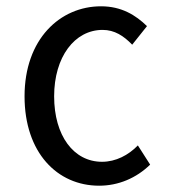

<svg xmlns="http://www.w3.org/2000/svg" viewBox="-20 -577 540 610"><path d="M295 13C356 13 413 -11 457 -54L418 -115C388 -84 348 -63 304 -63C214 -63 152 -146 152 -271C152 -396 217 -482 306 -482C344 -482 373 -463 400 -435L447 -494C411 -529 366 -557 301 -557C171 -557 58 -453 58 -271C58 -92 162 13 295 13Z"/></svg>

Font: Noto Sans Mono CJK SC Regular
Style: Regular
Weight: 400
Designer: Ryoko NISHIZUKA (kana & ideographs); Paul D. Hunt (Latin, Greek & Cyrillic); Wenlong ZHANG (bopomofo); Sandoll Communica
Foundry: Adobe Systems Incorporated
Version: Version 1.005;PS 1.005;hotconv 1.0.96;makeotf.lib2.5.65012